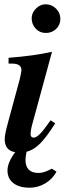

<svg xmlns="http://www.w3.org/2000/svg" viewBox="-20 -704 318 897"><path d="M222 84 244 98Q225 133 191 153Q157 173 118 173Q71 173 43 152Q15 131 15 92Q15 55 51 7Q2 -1 2 -54Q2 -76 17 -130L72 -333Q80 -365 80 -378Q80 -407 34 -407H20V-434Q138 -443 223 -462L132 -128Q123 -97 123 -77Q123 -61 138 -61Q159 -61 202 -122L216 -142L238 -128Q198 -64 167.5 -33.5Q137 -3 104 5Q99 32 99 42Q99 104 160 104Q182 104 208 91ZM193 -684Q221 -684 241.5 -664Q262 -644 262 -616Q262 -588 242.5 -569Q223 -550 194 -550Q166 -550 147 -570Q128 -590 128 -619Q128 -644 148 -664Q168 -684 193 -684Z"/></svg>

Font: STIX MathJax Latin
Style: Bold Italic
Weight: 700
Italic angle: -16.33°
Designer: MicroPress Inc., with final additions and corrections provided by Coen Hoffman, Elsevier (retired)
Version: Version 1.1.1